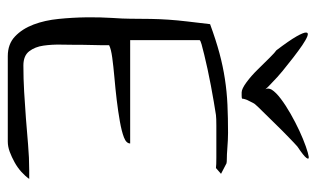

<svg xmlns="http://www.w3.org/2000/svg" viewBox="-176 -618 794 481"><g transform="rotate(90 220.5 -377.0)"><path d="M26.4 -306.6Q26.4 -335.9 26.9 -358.4Q27.3 -380.9 28.8 -402.8Q30.3 -424.8 33.2 -449.2Q36.1 -473.6 40 -506.8Q80.1 -521.5 112.8 -530.3Q145.5 -539.1 177.2 -543.9Q209 -548.8 241.7 -550.3Q274.4 -551.8 312.5 -551.8Q319.3 -551.8 331.1 -551.3Q342.8 -550.8 354.5 -549.8Q366.2 -548.8 376 -548.8Q385.7 -548.8 388.7 -547.9L415 -534.2L400.4 -521.5Q393.6 -522.5 374.5 -522.5Q355.5 -522.5 334 -522.5Q312.5 -522.5 293.9 -522.5Q275.4 -522.5 267.6 -521.5Q253.9 -519.5 234.4 -516.1Q214.8 -512.7 193.8 -508.8Q172.9 -504.9 152.8 -500.5Q132.8 -496.1 116.7 -492.2Q100.6 -488.3 90.3 -485.4Q80.1 -482.4 80.1 -480.5V-306.6H338.9Q338.9 -296.9 323.7 -291Q308.6 -285.2 283.7 -280.8Q258.8 -276.4 230 -272.9Q201.2 -269.5 173.3 -267.1Q145.5 -264.6 124 -261.7Q102.5 -258.8 92.8 -253.9Q92.8 -249 92.8 -237.8Q92.8 -226.6 92.3 -213.9Q91.8 -201.2 91.8 -188.5V-172.9Q91.8 -156.2 91.3 -133.3Q90.8 -110.4 93.8 -89.4Q96.7 -68.4 107.9 -53.7Q119.1 -39.1 143.6 -39.1Q176.8 -39.1 209.5 -41Q242.2 -43 275.4 -45.4Q308.6 -47.9 341.3 -50.8Q374 -53.7 407.2 -53.7H427.7Q420.9 -43.9 410.2 -34.2Q399.4 -24.4 386.2 -17.1Q373 -9.8 359.9 -4.9Q346.7 0 334 0H120.1Q89.8 0 70.8 -18.1Q51.8 -36.1 41 -64.5Q30.3 -92.8 26.9 -127.4Q23.4 -162.1 22.9 -196.8Q22.5 -231.4 24.4 -260.7Q26.4 -290 26.4 -306.6ZM105.5 -672.9Q81.1 -705.1 70.8 -723.1Q60.5 -741.2 61 -747.6Q61.5 -753.9 70.3 -750.5Q79.1 -747.1 92.8 -737.8Q106.4 -728.5 123.5 -715.3Q140.6 -702.1 157.2 -688.5Q173.8 -674.8 186.5 -662.1Q197.3 -652.3 203.1 -645.5Q199.2 -652.3 204.1 -661.1Q210.9 -671.9 227.1 -684.1Q243.2 -696.3 264.6 -708.5Q286.1 -720.7 307.1 -730.5Q328.1 -740.2 346.2 -746.6Q364.3 -752.9 372.1 -753.9Q379.9 -754.9 375 -748Q370.1 -741.2 346.7 -725.6Q338.9 -718.8 322.8 -703.1Q306.6 -687.5 290 -670.4Q273.4 -653.3 259.8 -639.6Q246.1 -626 241.2 -620.1Q239.3 -618.2 237.3 -614.3L232.4 -604.5Q229.5 -599.6 228 -594.2Q226.6 -588.9 226.6 -586.9Q224.6 -585.9 219.2 -585.9Q213.9 -585.9 210.9 -585.9Q202.1 -585.9 185.5 -598.1Q168.9 -610.4 153.3 -626.5Q137.7 -642.6 124 -656.2Q110.4 -669.9 105.5 -672.9Z"/></g></svg>

Font: The Girl Next Door
Style: Regular
Weight: 400
Designer: Kimberly Geswein
Foundry: Kimberly Geswein
Version: Version 1.002 2010